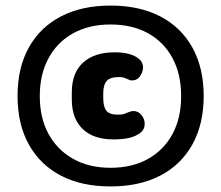

<svg xmlns="http://www.w3.org/2000/svg" viewBox="-20 -645 794 690"><path d="M238 -313V-288Q238 -219 277 -181.5Q316 -144 387 -144Q416 -144 437.5 -148Q459 -152 474 -161Q500 -174 500 -200Q500 -217 488.5 -231.5Q477 -246 459 -246Q453 -246 445 -243Q433 -238 427 -236Q421 -234 416 -233.5Q411 -233 402 -233Q374 -233 362.5 -247Q351 -261 351 -293V-308Q351 -340 363.5 -354Q376 -368 406 -368Q415 -368 421 -367Q427 -366 435 -362Q444 -358 447 -357Q450 -356 455 -356Q473 -356 483.5 -371.5Q494 -387 494 -403Q494 -420 481 -432Q453 -457 392 -457Q319 -457 278.5 -420Q238 -383 238 -313ZM377 -625Q274 -625 199 -586Q124 -547 83.5 -474Q43 -401 43 -300Q43 -199 83.5 -126Q124 -53 198.5 -14Q273 25 377 25Q481 25 556 -14Q631 -53 671.5 -126Q712 -199 712 -300Q712 -401 671.5 -474Q631 -547 556 -586Q481 -625 377 -625ZM377 -557Q455 -557 512 -525.5Q569 -494 600 -436Q631 -378 631 -300Q631 -221 600 -163.5Q569 -106 512 -74Q455 -42 377 -42Q300 -42 243 -74Q186 -106 154.5 -163.5Q123 -221 123 -300Q123 -378 154.5 -436Q186 -494 243 -525.5Q300 -557 377 -557Z"/></svg>

Font: Beiruti ExtraBold
Style: Regular
Weight: 800
Designer: Arlette Boutros
Foundry: Boutros
Version: Version 1.41